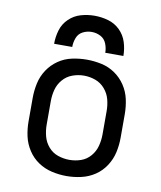

<svg xmlns="http://www.w3.org/2000/svg" viewBox="-84 -811 744 887"><g transform="rotate(10 288.0 -368.0)"><path d="M288 8Q323 8 357.5 0Q392 -8 421 -27.5Q450 -47 469.5 -77Q489 -107 496.5 -141Q504 -175 504 -210V-320Q504 -355 496.5 -389.5Q489 -424 469.5 -453.5Q450 -483 421 -503Q392 -523 357.5 -530.5Q323 -538 288 -538Q253 -538 218.5 -530.5Q184 -523 155 -503Q126 -483 106.5 -453.5Q87 -424 79.5 -389.5Q72 -355 72 -320V-210Q72 -175 79.5 -141Q87 -107 106.5 -77Q126 -47 155 -27.5Q184 -8 218.5 0Q253 8 288 8ZM288 -68Q261 -68 234.5 -77Q208 -86 189.5 -107.5Q171 -129 164 -156Q157 -183 157 -210V-320Q157 -348 164 -374.5Q171 -401 189.5 -422.5Q208 -444 234.5 -453.5Q261 -463 288 -463Q316 -463 342 -453.5Q368 -444 386.5 -422.5Q405 -401 412 -374.5Q419 -348 419 -320V-210Q419 -183 412 -156Q405 -129 386.5 -107.5Q368 -86 342 -77Q316 -68 288 -68ZM126 -584H211Q211 -606 219 -627Q227 -648 246.5 -658Q266 -668 288 -668Q310 -668 329.5 -658Q349 -648 357.5 -627Q366 -606 366 -584H451Q451 -617 441 -648.5Q431 -680 407.5 -703Q384 -726 352.5 -735Q321 -744 288 -744Q256 -744 224.5 -735Q193 -726 169 -703Q145 -680 135.5 -648.5Q126 -617 126 -584Z"/></g></svg>

Font: Iosevka Sparkle
Style: Regular
Weight: 400
Designer: Belleve Invis
Foundry: Belleve Invis
Version: Version 4.5.0; ttfautohint (v1.8.3)